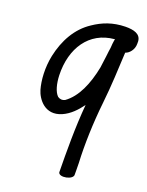

<svg xmlns="http://www.w3.org/2000/svg" viewBox="-108 -533 642 840"><g transform="rotate(15 212.5 -113.5)"><path d="M77 -258C60 -202 59 -143 67 -102C75 -62 112 1 187 -24C223 -36 251 -62 275 -89C256 18 247 131 240 225C242 249 310 242 308 216C309 202 310 196 312 164C315 80 327 -21 346 -117C363 -202 372 -277 383 -355C400 -358 422 -378 424 -406L425 -418C425 -451 394 -462 355 -465C296 -469 250 -455 207 -431C142 -396 100 -333 77 -258ZM130 -185C137 -310 208 -400 323 -400C323 -400 325 -401 325 -402L322 -391C320 -383 318 -374 316 -359C314 -349 310 -336 307 -318L295 -264C272 -185 237 -119 183 -87C171 -82 160 -84 150 -92C134 -110 128 -147 130 -185Z"/></g></svg>

Font: Stray Cat
Style: ExBdObl
Weight: 800
Version: Version 1.0